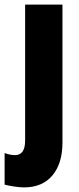

<svg xmlns="http://www.w3.org/2000/svg" viewBox="-58 -573 343 833"><path d="M46 240Q28 240 2 236Q-24 232 -38 228V91Q-14 100 7 100Q51 100 51 37V-553H213V45Q213 136 169.5 188Q126 240 46 240Z"/></svg>

Font: Noto Sans Gurmukhi UI ExtraCondensed Black
Style: Regular
Weight: 900
Width: 2
Designer: Jelle Bosma - Monotype Design Team
Foundry: Monotype Imaging Inc.
Version: Version 2.004; ttfautohint (v1.8.4.7-5d5b)